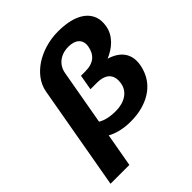

<svg xmlns="http://www.w3.org/2000/svg" viewBox="-247 -870 1218 1218"><g transform="rotate(-45 361.5 -261.5)"><path d="M401 10C441 10 478 6 512 -4C611 -32 680 -97 699 -202C715 -295 664 -351 581 -376C648 -404 707 -454 720 -528C725 -559 724 -586 715 -610C688 -682 606 -721 480 -721C396 -721 322 -695 269 -661C216 -626 169 -574 157 -504L33 198H202L242 -27C281 -5 336 10 401 10ZM530 -204C519 -140 460 -104 383 -104C330 -104 288 -114 260 -132L326 -504C337 -565 387 -606 459 -606C524 -606 558 -572 549 -518C538 -455 500 -419 424 -419H385L367 -316H424C508 -316 542 -274 530 -204Z"/></g></svg>

Font: Asimov
Style: XWidIt
Weight: 500
Designer: Google
Version: Version 2.000980; 2014